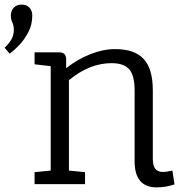

<svg xmlns="http://www.w3.org/2000/svg" viewBox="-84 -799 817 833"><path d="M596 14Q500 14 500 -99V-407Q500 -471 477 -498Q454 -525 400 -525Q304 -525 215 -451V-59L285 -52V0H66V-52L136 -59V-512L66 -520V-572H172Q203 -572 203 -542V-503Q252 -542 308 -564Q364 -586 415 -586Q500 -586 539.5 -543Q579 -500 579 -407V-108Q579 -53 622 -53Q640 -53 664 -59L673 1Q635 14 596 14ZM-42 -566 -64 -592Q-45 -610 -34.5 -628Q-24 -646 -24 -671Q-24 -688 -30.5 -701.5Q-37 -715 -37 -732Q-37 -752 -24.5 -765.5Q-12 -779 10 -779Q32 -779 44 -765.5Q56 -752 56 -732Q56 -692 39 -659.5Q22 -627 -0.5 -603.5Q-23 -580 -42 -566Z"/></svg>

Font: Fauna One
Style: Regular
Weight: 400
Designer: Eduardo Rodriguez Tunni
Foundry: Eduardo Rodriguez Tunni
Version: Version 2.001; ttfautohint (v1.8.4.7-5d5b);gftools[0.9.23]